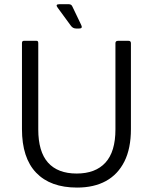

<svg xmlns="http://www.w3.org/2000/svg" viewBox="-20 -856 708 889"><path d="M336.8 12.5Q213.3 12.5 147.5 -56.2Q81.7 -124.8 81.7 -258.2V-656.5Q81.7 -666.8 90.3 -667H149.7Q157.2 -667 157.2 -656.2V-256.8Q157.2 -153.7 202.3 -103.1Q247.5 -52.5 335 -52.5Q422.2 -52.5 468.3 -103.1Q514.5 -153.7 514.5 -256.8V-656.2Q514.5 -667 526.7 -667H575.3Q586 -667 586.2 -656.2V-258.2Q586.2 -168.5 556 -108.3Q525.8 -48.2 470.4 -17.8Q415 12.5 336.8 12.5ZM308.2 -736.8 246.8 -820.7Q234.8 -836.5 254.7 -836.5H298.7Q311 -836.5 315.5 -825L356.3 -739.8Q363.8 -724 347 -724H332Q317.2 -724.2 308.2 -736.8Z"/></svg>

Font: Vivano Light
Style: Regular
Weight: 300
Designer: Joe Prince, Josias Burgherr
Version: Version 2.064;September 19, 2022;FontCreator 14.0.0.2877 64-